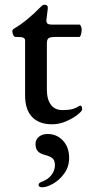

<svg xmlns="http://www.w3.org/2000/svg" viewBox="-20 -511 375 811"><path d="M86 -108V-340Q86 -348 79 -351.5Q72 -355 54 -355H46Q40 -355 36 -363Q32 -371 32 -380Q32 -383 34.5 -386Q37 -389 39 -390Q67 -406 97 -431Q127 -456 148 -478Q149 -479 155 -485Q161 -491 168 -491Q183 -491 182 -476L176 -427V-423Q176 -414 182 -410.5Q188 -407 200 -407H316Q319 -407 322 -400Q325 -393 325 -386Q325 -375 322 -365Q319 -355 315 -355H218Q193 -355 185.5 -350Q178 -345 178 -327V-133Q178 -91 195 -68.5Q212 -46 243 -46Q269 -46 284.5 -50Q300 -54 314 -63L319 -65Q327 -65 327 -49Q327 -42 307.5 -26.5Q288 -11 259 1.5Q230 14 200 14Q145 14 115.5 -17Q86 -48 86 -108ZM143 270Q143 261 158 256Q183 247 197.5 228Q212 209 212 187Q212 167 202 158Q192 149 168 143Q149 138 139.5 127.5Q130 117 130 97Q130 79 144 67Q158 55 181 55Q220 55 246 83Q272 111 272 156Q272 193 252 221Q232 249 205 264.5Q178 280 159 280Q143 280 143 270Z"/></svg>

Font: EB Garamond Medium
Style: Regular
Weight: 500
Designer: Georg Duffner and Octavio Pardo
Foundry: Georg Duffner
Version: Version 1.000